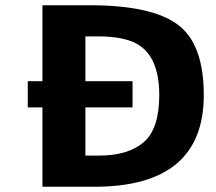

<svg xmlns="http://www.w3.org/2000/svg" viewBox="-20 -713 825 733"><path d="M86 -303V-403H142V-693H322Q558 -693 658 -619.5Q758 -546 758 -350Q758 0 340 0H142V-303ZM306 -119H358Q469 -119 528.5 -170Q588 -221 588 -350Q588 -516 480 -556Q430 -574 358 -574H306V-403H486V-303H306Z"/></svg>

Font: Fix15 Mono
Style: Bold
Weight: 700
Designer: Carrois Corporate & Edenspiekermann AG
Foundry: Carrois Corporate GbR & Edenspiekermann AG
Version: Version 3.206